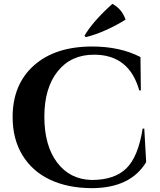

<svg xmlns="http://www.w3.org/2000/svg" viewBox="-20 -953 820 987"><path d="M420.9 -762.2 414.1 -769Q456.5 -842.3 557.6 -933.1Q606.4 -907.7 625.5 -852.1Q579.1 -822.8 523.9 -798.1Q468.8 -773.4 420.9 -762.2ZM713.4 -292H721.7L731.4 -119.6Q650.4 14.2 450.7 14.2Q328.1 13.7 236.8 -29.5Q145.5 -72.8 95.2 -155.5Q44.9 -238.3 44.9 -351.1Q44.9 -519 154.3 -616.5Q263.7 -713.9 453.6 -713.9Q597.2 -713.9 702.1 -659.7L704.1 -488.3H695.8Q644.5 -671.9 463.4 -671.9Q344.7 -671.9 276.4 -586.2Q208 -500.5 208 -353Q208 -205.1 273.4 -117.9Q338.9 -30.8 450.7 -27.8Q568.4 -27.8 629.4 -87.4Q690.4 -147 713.4 -292Z"/></svg>

Font: Cinzel Decorative Bold
Style: Regular
Weight: 700
Designer: Natanael Gama
Version: Version 1.001;PS 001.001;hotconv 1.0.56;makeotf.lib2.0.21325